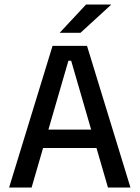

<svg xmlns="http://www.w3.org/2000/svg" viewBox="-20 -846 630 866"><path d="M21 0 217 -639H372.5L568.5 0H467L301 -572H288.5L122.5 0ZM149 -178.5V-261.5H439.5V-178.5ZM368 -825.5H480.5V-824L343 -698H250V-699Z"/></svg>

Font: Anek Latin Medium
Style: Regular
Weight: 500
Designer: Yesha Goshar
Foundry: Ek Type
Version: Version 1.003